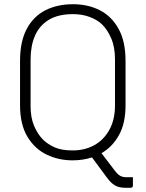

<svg xmlns="http://www.w3.org/2000/svg" viewBox="-20 -740 690 910"><path d="M326 -720Q397 -720 453 -691.5Q509 -663 542 -603.5Q575 -544 575 -451V-241Q575 -155 543.5 -99Q512 -43 461 -14Q477 7 493 28Q509 49 525 70Q539 88 551 94Q563 100 580 100H610V139Q610 150 599 150H574Q544 150 524.5 138.5Q505 127 487 102Q469 78 451.5 54Q434 30 416 6Q373 20 324 20Q258 20 201.5 -7Q145 -34 110 -92Q75 -150 75 -242V-451Q75 -544 107 -603.5Q139 -663 195.5 -691.5Q252 -720 326 -720ZM125 -236Q125 -182 142 -142.5Q159 -103 185 -77Q207 -56 239.5 -41.5Q272 -27 324 -27Q382 -27 427 -52Q472 -77 498.5 -125Q525 -173 525 -241V-459Q525 -517 507 -558.5Q489 -600 463 -625Q441 -646 405.5 -659.5Q370 -673 326 -673Q255 -673 210.5 -645.5Q166 -618 145.5 -570Q125 -522 125 -459Z"/></svg>

Font: Recursive Sn Lnr St Lt
Style: Regular
Weight: 300
Version: Version 1.079;hotconv 1.0.112;makeotfexe 2.5.65598; ttfautoh